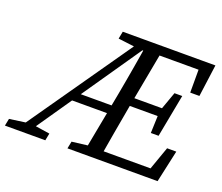

<svg xmlns="http://www.w3.org/2000/svg" viewBox="-168 -835 1160 1001"><g transform="rotate(20 412.0 -335.0)"><path d="M418 0 428 -50H771L716 0L779 -178H830L791 0ZM793 -492V-670L826 -619H532L542 -670H868L844 -492ZM-56 0 -48 -40 59 -55H77L176 -40L168 0ZM376 0 444 -360Q451 -399 458 -437.5Q465 -476 471.5 -515Q478 -554 484.5 -592.5Q491 -631 497 -670H586L519 -310Q505 -233 491.5 -155Q478 -77 465 0ZM672 -224 676 -335 679 -355 717 -461H760L715 -224ZM291 0 299 -40 421 -55H428L418 0ZM346 -629 354 -670H541L530 -614H467ZM4 0 471 -670H522L244 -266L61 0ZM216 -243V-289H468V-243ZM484 -319V-365H708V-319Z"/></g></svg>

Font: Source Serif 4
Style: Italic
Weight: 400
Italic angle: -12°
Designer: Frank Grießhammer
Foundry: Adobe Systems Incorporated
Version: Version 4.004;hotconv 1.0.116;makeotfexe 2.5.65601